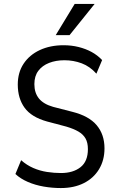

<svg xmlns="http://www.w3.org/2000/svg" viewBox="-20 -943 603 972"><path d="M288 9Q244 9 201 1.5Q158 -6 121 -22Q84 -38 58 -62L87 -132Q115 -107 148.5 -92.5Q182 -78 218 -72.5Q254 -67 289 -67Q350 -67 387.5 -96.5Q425 -126 425 -188Q425 -221 413 -242Q401 -263 377 -277Q353 -291 316 -302L218 -328Q139 -350 104.5 -397.5Q70 -445 70 -515Q70 -576 99.5 -620.5Q129 -665 181.5 -689.5Q234 -714 302 -714Q342 -714 378 -705Q414 -696 443.5 -680Q473 -664 497 -639L468 -570Q435 -607 393.5 -622.5Q352 -638 306 -638Q263 -638 228.5 -624.5Q194 -611 174 -584.5Q154 -558 154 -517Q154 -473 177 -444.5Q200 -416 249 -402L346 -377Q430 -356 469.5 -309Q509 -262 509 -192Q509 -132 481.5 -86.5Q454 -41 404.5 -16Q355 9 288 9ZM262 -765 358 -923H459L332 -765Z"/></svg>

Font: Nunito Sans 7pt Condensed
Style: Regular
Weight: 400
Width: 3
Designer: Vernon Adams
Foundry: Vernon Adams
Version: Version 3.101;gftools[0.9.27]